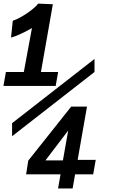

<svg xmlns="http://www.w3.org/2000/svg" viewBox="-40 -898 660 1088"><path d="M22.5 -685 32.5 -780.5Q52.5 -786.5 81 -802.8Q109.5 -819 136 -839.2Q162.5 -859.5 176.5 -877.5L259.5 -874L192 -490H289.5L275.5 -411H-20.5L-6.5 -490H95L141 -739Q114 -723 79 -706.8Q44 -690.5 22.5 -685ZM303 90H108L120 12.5L363.5 -294H453L400 8H502.5L488 90H385.5L371.5 170H289ZM316.5 11 346.5 -158.5 217.5 11ZM495.5 -564V-490L28.5 -126V-200Z"/></svg>

Font: JuliaMono SemiBoldItalic
Style: Regular
Weight: 600
Italic angle: -9°
Monospace: yes
Designer: cormullion
Foundry: corm
Version: Version 0.049; ttfautohint (v1.8.4)